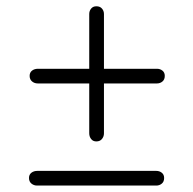

<svg xmlns="http://www.w3.org/2000/svg" viewBox="-20 -656 600 596"><path d="M72 -420.5Q72 -431 79.5 -436.8Q87 -442.5 97.5 -442.5H467.5Q477 -442.5 484.2 -436.8Q491.5 -431 491.5 -420.5Q491.5 -409 484.2 -403Q477 -397 467.5 -397H97Q87 -397 79.5 -403.2Q72 -409.5 72 -420.5ZM279.1 -217Q268.6 -217 262.8 -224.5Q257 -232 257 -242.5V-612.5Q257 -622 262.8 -629.2Q268.6 -636.5 279.1 -636.5Q290.7 -636.5 296.7 -629.2Q302.7 -622 302.7 -612.5V-242Q302.7 -232 296.4 -224.5Q290.2 -217 279.1 -217ZM70 -103.5Q70 -114 77.5 -119.8Q85 -125.5 95.5 -125.5H465.5Q475 -125.5 482.2 -119.8Q489.5 -114 489.5 -103.5Q489.5 -92 482.2 -86Q475 -80 465.5 -80H95Q85 -80 77.5 -86.2Q70 -92.5 70 -103.5Z"/></svg>

Font: Fraunces 9pt S050 Light
Style: Regular
Weight: 300
Version: Version 1.000; ttfautohint (v1.8.3)